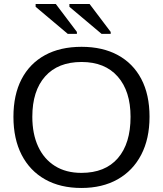

<svg xmlns="http://www.w3.org/2000/svg" viewBox="-20 -933 818 963"><path d="M730 -347.2Q730 -236.8 688.2 -156.7Q646.5 -76.7 569.8 -33.4Q493.2 9.8 388.2 9.8Q282.7 9.8 206.3 -33.2Q129.9 -76.2 88.6 -156.2Q47.4 -236.3 47.4 -347.2Q47.4 -457.5 88.1 -535.9Q128.9 -614.3 205.3 -656.2Q281.7 -698.2 389.2 -698.2Q494.6 -698.2 571 -656.7Q647.5 -615.2 688.7 -536.9Q730 -458.5 730 -347.2ZM634.8 -347.2Q634.8 -475.6 570.6 -548.8Q506.3 -622.1 389.2 -622.1Q271 -622.1 206.5 -549.8Q142.1 -477.5 142.1 -347.2Q142.1 -261.2 171.4 -198Q200.7 -134.8 255.9 -100.3Q311 -65.9 388.2 -65.9Q507.3 -65.9 571 -139.4Q634.8 -212.9 634.8 -347.2ZM489.3 -763.2 328.1 -898.9V-913.1H429.2L535.2 -772.9V-763.2ZM319.8 -763.2 158.7 -898.9V-913.1H259.8L365.7 -772.9V-763.2Z"/></svg>

Font: Arimo
Style: Regular
Weight: 400
Designer: Steve Matteson
Foundry: Monotype Imaging Inc.
Version: Version 1.33